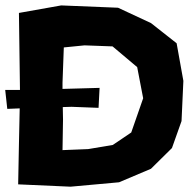

<svg xmlns="http://www.w3.org/2000/svg" viewBox="-43 -702 726 723"><path d="M28.3 -653.3 32.2 -363.3H-23.4L-15.6 -292L31.2 -293.9L28.3 -158.2L25.4 -7.8L222.7 1L405.3 -15.6L525.4 -66.4L604.5 -144.5L640.6 -246.1L647.5 -397.5L622.1 -539.1L525.4 -615.2L401.4 -672.9L187.5 -681.6ZM197.3 -523.4 275.4 -531.2 380.9 -527.3 473.6 -449.2 496.1 -332 451.2 -203.1 381.8 -156.2 289.1 -140.6 192.4 -136.7 194.3 -252 193.4 -298.8 226.6 -299.8 328.1 -295.9 332 -371.1 192.4 -367.2V-390.6Z"/></svg>

Font: MaokenAssortedSans-Lite
Style: Lite
Weight: 400
Version: Version 1.400